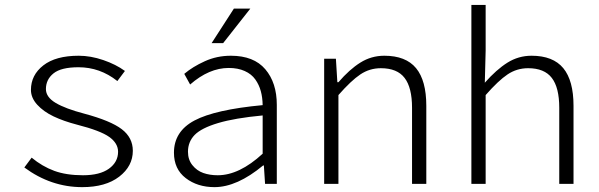

<svg xmlns="http://www.w3.org/2000/svg" viewBox="-20 -749 2438 782"><path d="M314.9 13.2Q187.5 13.2 79.1 -66.9L108.9 -106.9Q151.9 -71.3 200.9 -53.2Q250 -35.2 317.9 -35.2Q386.7 -35.2 423.8 -62Q460.9 -88.9 460.9 -130.9Q460.9 -165.5 425 -191.2Q389.2 -216.8 293.9 -241.2Q239.3 -255.4 198.2 -274.9Q157.2 -294.4 131.6 -322.5Q106 -350.6 106 -382.8Q106 -443.4 156.5 -482.7Q207 -522 300.8 -522Q349.1 -522 400.6 -504.4Q452.1 -486.8 488.8 -460L458 -418.9Q387.2 -475.1 299.8 -475.1Q229 -475.1 198 -450.2Q167 -425.3 167 -386.2Q167 -353.5 206.8 -329.8Q246.6 -306.2 323.2 -286.1Q430.7 -257.3 475.8 -222.9Q521 -188.5 521 -134.8Q521 -72.3 465.6 -29.5Q410.2 13.2 314.9 13.2Z M841.8 -573.2 932.6 -713.9H999.5L888.7 -573.2ZM853.5 13.2Q784.2 13.2 736.3 -23.7Q688.5 -60.5 688.5 -127Q688.5 -213.9 772.2 -258.3Q856 -302.7 1049.8 -320.8Q1049.3 -352.1 1042.2 -377.9Q1035.2 -403.8 1019.8 -425.5Q1004.4 -447.3 976.8 -459.7Q949.2 -472.2 911.6 -472.2Q831.5 -472.2 754.4 -404.8L730.5 -448.2Q764.6 -477.1 814 -499.5Q863.3 -522 920.4 -522Q1013.7 -522 1060.5 -467Q1107.4 -412.1 1107.4 -321.8V0H1059.6L1054.7 -75.2H1051.8Q945.3 13.2 853.5 13.2ZM866.7 -35.2Q954.6 -35.2 1049.8 -123V-278.8Q936 -268.1 868.2 -247.8Q800.3 -227.5 772.9 -199.5Q745.6 -171.4 745.6 -130.9Q745.6 -98.6 763.7 -76.2Q781.7 -53.7 808.1 -44.4Q834.5 -35.2 866.7 -35.2Z M1300.3 0V-509.8H1348.1L1354 -414.1H1358.4Q1403.3 -466.3 1447.8 -494.1Q1492.2 -522 1545.4 -522Q1632.8 -522 1674.6 -471.4Q1716.3 -420.9 1716.3 -317.9V0H1658.2V-310.1Q1658.2 -392.1 1627.9 -431.6Q1597.7 -471.2 1531.2 -471.2Q1485.4 -471.2 1447.8 -446Q1410.2 -420.9 1358.4 -361.8V0Z M1899.9 0V-729H1958V-543L1954.6 -412.1Q2002 -465.8 2046.9 -493.9Q2091.8 -522 2145 -522Q2232.4 -522 2274.2 -471.4Q2315.9 -420.9 2315.9 -317.9V0H2257.8V-310.1Q2257.8 -392.1 2227.5 -431.6Q2197.3 -471.2 2130.9 -471.2Q2085 -471.2 2047.4 -446Q2009.8 -420.9 1958 -361.8V0Z"/></svg>

Font: Office Code Pro Light
Style: Regular
Weight: 300
Designer: Nathan Rutzky & Paul D. Hunt
Foundry: Adobe Systems Incorporated
Version: Version 1.004;PS 001.004;hotconv 1.0.70;makeotf.lib2.5.58329